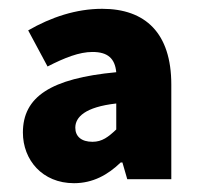

<svg xmlns="http://www.w3.org/2000/svg" viewBox="-20 -833 453 436"><path d="M148 -417C191 -417 225 -436 254 -464H258L269 -426H369V-641C369 -758 310 -813 212 -813C153 -813 96 -794 44 -764L88 -682C127 -702 160 -715 190 -715C225 -715 241 -700 244 -669C95 -655 32 -613 32 -532C32 -470 76 -417 148 -417ZM190 -511C165 -511 151 -523 151 -543C151 -567 173 -590 244 -598V-539C226 -522 212 -511 190 -511Z"/></svg>

Font: Noto Sans T Chinese Black
Style: Bold
Weight: 900
Designer: Ryoko NISHIZUKA (kana & ideographs); Paul D. Hunt (Latin, Greek & Cyrillic); Wenlong ZHANG (bopomofo); Sandoll Communica
Foundry: Adobe Systems Incorporated
Version: Version 1.000;PS 1;hotconv 1.0.78;makeotf.lib2.5.61930